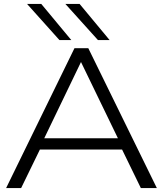

<svg xmlns="http://www.w3.org/2000/svg" viewBox="-20 -952 825 972"><path d="M11 0 357 -708H427L774 0H693L598 -195H182L87 0ZM204 -252H577L390 -638ZM476 -749 311 -932H383L535 -749ZM281 -749 117 -932H189L341 -749Z"/></svg>

Font: Georama Extended Light
Style: Regular
Weight: 300
Width: 7
Designer: Jean-Baptiste Levee
Foundry: Production Type
Version: Version 1.000